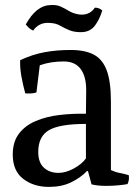

<svg xmlns="http://www.w3.org/2000/svg" viewBox="-20 -716 536 753"><path d="M172 17Q112 17 71 -14.5Q30 -46 30 -110Q30 -160 54.5 -192Q79 -224 120.5 -241.5Q162 -259 213 -265Q264 -271 317 -270L318 -358Q319 -414 297 -444.5Q275 -475 230 -475Q205 -475 182 -471.5Q159 -468 136 -460L123 -354Q115 -350 101 -349.5Q87 -349 79 -350Q70 -383 64 -416Q58 -449 59 -480Q106 -502 153.5 -511Q201 -520 257 -520Q313 -520 347.5 -502Q382 -484 398.5 -440Q415 -396 415 -317V-49Q432 -41 450 -37.5Q468 -34 485 -29Q488 -10 480 6Q464 9 441.5 11Q419 13 396 13Q363 13 339 7L325 -45H321Q296 -19 259 -1Q222 17 172 17ZM210 -38Q238 -38 270 -55.5Q302 -73 317 -95V-230Q214 -230 172 -205.5Q130 -181 130 -120Q130 -79 152 -58.5Q174 -38 210 -38ZM110 -596Q99 -601 92.5 -607.5Q86 -614 81 -620Q122 -694 176 -696Q201 -698 217.5 -690.5Q234 -683 249.5 -673.5Q265 -664 286 -660Q306 -656 323.5 -662.5Q341 -669 352 -686Q369 -686 381 -675Q371 -641 353 -616.5Q335 -592 303 -590Q272 -589 252 -597.5Q232 -606 215.5 -615.5Q199 -625 176 -626Q154 -628 137.5 -620Q121 -612 110 -596Z"/></svg>

Font: Alike
Style: Regular
Weight: 400
Designer: Sveta Sebyakina
Foundry: Cyreal (www.cyreal.org)
Version: Version 1.301; ttfautohint (v1.8.4.7-5d5b)